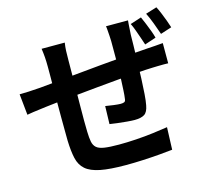

<svg xmlns="http://www.w3.org/2000/svg" viewBox="-117 -938 1235 1129"><g transform="rotate(-15 500.0 -374.0)"><path d="M746 -768Q745 -761 744 -745.5Q743 -730 742 -713Q741 -696 740 -682Q740 -648 739 -617.5Q738 -587 737.5 -559.5Q737 -532 736 -506Q735 -462 733 -414Q731 -366 728 -324.5Q725 -283 720 -258Q713 -218 692.5 -205Q672 -192 633 -192Q616 -192 587 -194.5Q558 -197 529.5 -200.5Q501 -204 483 -207L486 -316Q509 -312 536.5 -308.5Q564 -305 578 -305Q593 -305 600.5 -309Q608 -313 609 -327Q612 -347 613.5 -376Q615 -405 616.5 -438.5Q618 -472 619 -507Q619 -534 619 -561.5Q619 -589 619 -618.5Q619 -648 619 -676Q619 -690 617.5 -707.5Q616 -725 615 -742Q614 -759 612 -768ZM353 -738Q349 -713 348 -689.5Q347 -666 347 -634Q347 -607 346.5 -562.5Q346 -518 345.5 -465Q345 -412 344.5 -359.5Q344 -307 344 -264.5Q344 -222 345 -197Q346 -160 350.5 -136.5Q355 -113 370 -99.5Q385 -86 417.5 -81Q450 -76 506 -76Q555 -76 610 -79.5Q665 -83 716 -89.5Q767 -96 805 -102L800 34Q766 38 717.5 42Q669 46 616 48.5Q563 51 515 51Q418 51 360 39.5Q302 28 272 2Q242 -24 232 -68Q222 -112 220 -177Q220 -199 219.5 -235.5Q219 -272 219 -318Q219 -364 219 -412Q219 -460 219.5 -503.5Q220 -547 220 -579.5Q220 -612 220 -627Q220 -658 218 -685Q216 -712 212 -738ZM18 -513Q40 -513 73 -514.5Q106 -516 144 -519Q174 -522 232.5 -527.5Q291 -533 366.5 -540.5Q442 -548 523 -555.5Q604 -563 679.5 -569Q755 -575 813 -579Q833 -580 860 -582Q887 -584 909 -586V-463Q901 -464 883 -463.5Q865 -463 845.5 -463Q826 -463 813 -462Q774 -461 718 -456.5Q662 -452 598 -446.5Q534 -441 467.5 -434.5Q401 -428 340 -422Q279 -416 230 -411Q181 -406 152 -402Q136 -400 113 -397Q90 -394 67.5 -391Q45 -388 31 -385ZM824 -765Q833 -745 843 -720.5Q853 -696 862 -672Q871 -648 876 -628L807 -605Q800 -627 791.5 -651Q783 -675 774.5 -699Q766 -723 756 -743ZM927 -799Q937 -780 947 -755.5Q957 -731 966 -707Q975 -683 981 -663L913 -641Q902 -673 888 -710.5Q874 -748 859 -778Z"/></g></svg>

Font: Farlight84_Sys_V01
Style: Bold
Weight: 700
Designer: Monotype Design Team, Nadine Chahine and Nizar Qandah
Foundry: Monotype Imaging Inc.
Version: Version 2.004;October 31, 2024;FontCreator 14.0.0.2814 64-bi